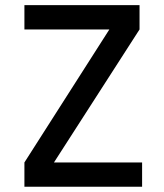

<svg xmlns="http://www.w3.org/2000/svg" viewBox="-20 -713 626 733"><path d="M73.2 0V-92.8L397.5 -600.6H73.2V-693.4H512.7V-600.6L186 -92.8H522.5V0Z"/></svg>

Font: Cascadia Mono PL
Style: Regular
Weight: 400
Monospace: yes
Designer: Aaron Bell
Foundry: Saja Typeworks
Version: Version 2404.023; ttfautohint (v1.8.4)